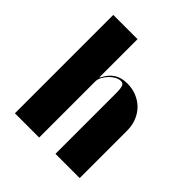

<svg xmlns="http://www.w3.org/2000/svg" viewBox="-146 -589 683 683"><g transform="rotate(45 195.5 -247.5)"><path d="M159 -304H157V-334V-495H35V0H157V-282Q157 -293 163 -304.5Q169 -316 178.5 -326Q188 -336 199 -342Q210 -348 221 -348Q231 -348 235 -339Q239 -330 239 -303V0H361V-238Q361 -265 352 -287Q343 -309 327.5 -324.5Q312 -340 290.5 -349Q269 -358 243 -358Q213 -358 193 -345Q173 -332 159 -304Z"/></g></svg>

Font: Moniqa Black
Style: Regular
Weight: 900
Designer: Rajesh Rajput
Foundry: Rajesh Rajput
Version: Version 1.000